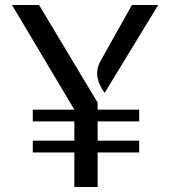

<svg xmlns="http://www.w3.org/2000/svg" viewBox="-20 -747 700 767"><path d="M111 -309H277L28 -727H136L370 -337V-309H536V-262H370V-185H536V-138H370V0H277V-138H111V-185H277V-262H111ZM507 -727H612L398 -376Q389 -388 381.5 -402.5Q374 -417 370.5 -433Q367 -449 369 -466.5Q371 -484 381 -502Z"/></svg>

Font: Expletus Sans
Style: Regular
Weight: 400
Designer: Jasper de Waard
Foundry: Designtown
Version: Version 7.028